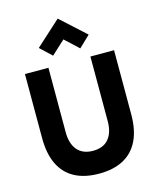

<svg xmlns="http://www.w3.org/2000/svg" viewBox="-138 -1047 944 1153"><g transform="rotate(-15 334.0 -470.0)"><path d="M334 12Q244 12 182.5 -21Q121 -54 89 -119.5Q57 -185 57 -283V-681H203V-280Q203 -209 236.5 -169.5Q270 -130 334 -130Q398 -130 431 -169.5Q464 -209 464 -280V-681H611V-283Q611 -185 579 -119.5Q547 -54 485.5 -21Q424 12 334 12ZM249 -744 178 -811 333 -952 488 -811 418 -744 302 -852H366Z"/></g></svg>

Font: Gabarito
Style: Bold
Weight: 700
Designer: Leandro Assis / Alvaro Franca / Felipe Casaprima
Foundry: Naipe Foundry
Version: Version 1.000